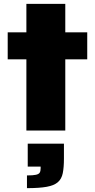

<svg xmlns="http://www.w3.org/2000/svg" viewBox="-20 -678 494 997"><path d="M117 0V-370H20V-510H117V-658H319V-510H433V-370H319V0ZM120 299V233Q152 233 167 229.5Q182 226 186.5 218Q191 210 191 196V187H124V68H312V146Q312 191 306 221Q300 251 280.5 268Q261 285 222.5 292Q184 299 120 299Z"/></svg>

Font: Saira SemiExpanded ExtraBold
Style: Regular
Weight: 800
Width: 6
Designer: Hector Gatti with collaboration of the Omnibus-Type team
Foundry: Omnibus-Type
Version: Version 1.101